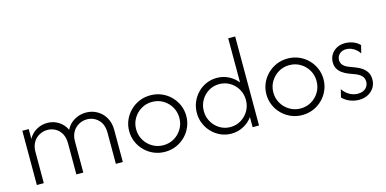

<svg xmlns="http://www.w3.org/2000/svg" viewBox="-67 -1024 2793 1389"><g transform="rotate(-15 1330.0 -329.5)"><path d="M71.5 0V-406.2H119.4V-332.6Q141 -372.2 178.5 -393.4Q216 -414.6 259.7 -414.6Q305.6 -414.6 342.7 -391.3Q379.9 -368.1 400.7 -325.7Q421.5 -368.1 461.8 -391.3Q502.1 -414.6 549.3 -414.6Q595.1 -414.6 633 -392.7Q670.8 -370.8 693.1 -331.6Q715.3 -292.4 715.3 -239.6V0H663.2V-232.6Q663.2 -296.5 627.8 -330.9Q592.4 -365.3 543.8 -365.3Q511.1 -365.3 482.6 -349.7Q454.2 -334 436.8 -304.9Q419.4 -275.7 419.4 -233.3V0H367.4V-232.6Q367.4 -276.4 350.7 -305.9Q334 -335.4 306.6 -350.3Q279.2 -365.3 247.9 -365.3Q216 -365.3 187.2 -350Q158.3 -334.7 141 -305.2Q123.6 -275.7 123.6 -233.3V0Z M1031.2 8.3Q986.8 8.3 948.3 -8Q909.7 -24.3 880.2 -53.5Q850.7 -82.6 834 -121.2Q817.4 -159.7 817.4 -203.5Q817.4 -247.2 834 -285.4Q850.7 -323.6 880.2 -352.8Q909.7 -381.9 948.3 -398.3Q986.8 -414.6 1031.2 -414.6Q1075.7 -414.6 1114.6 -398.3Q1153.5 -381.9 1182.6 -352.8Q1211.8 -323.6 1228.5 -285.4Q1245.1 -247.2 1245.1 -203.5Q1245.1 -159.7 1228.5 -121.2Q1211.8 -82.6 1182.3 -53.5Q1152.8 -24.3 1114.2 -8Q1075.7 8.3 1031.2 8.3ZM1031.2 -41Q1076.4 -41 1113.2 -62.8Q1150 -84.7 1171.5 -121.5Q1193.1 -158.3 1193.1 -202.8Q1193.1 -247.9 1171.5 -284.7Q1150 -321.5 1113.2 -343.4Q1076.4 -365.3 1031.2 -365.3Q986.8 -365.3 950 -343.4Q913.2 -321.5 891.3 -284.7Q869.4 -247.9 869.4 -203.5Q869.4 -158.3 891.3 -121.5Q913.2 -84.7 950 -62.8Q986.8 -41 1031.2 -41Z M1528.5 5.6Q1486.1 5.6 1449.3 -10.8Q1412.5 -27.1 1384.4 -55.9Q1356.2 -84.7 1340.3 -122.2Q1324.3 -159.7 1324.3 -202.8Q1324.3 -246.5 1340.3 -284.4Q1356.2 -322.2 1384.4 -351Q1412.5 -379.9 1449.3 -395.8Q1486.1 -411.8 1528.5 -411.8Q1575.7 -411.8 1616 -391.3Q1656.2 -370.8 1683.3 -336.1V-666.7H1735.4V0H1687.5V-75.7Q1661.1 -38.9 1619.4 -16.7Q1577.8 5.6 1528.5 5.6ZM1534 -42.4Q1577.8 -42.4 1613.5 -64.2Q1649.3 -86.1 1670.5 -122.2Q1691.7 -158.3 1691.7 -202.8Q1691.7 -247.9 1670.5 -284.4Q1649.3 -320.8 1613.5 -342.4Q1577.8 -363.9 1534 -363.9Q1490.3 -363.9 1454.5 -342.4Q1418.8 -320.8 1397.6 -284.4Q1376.4 -247.9 1376.4 -203.5Q1376.4 -159 1397.6 -122.6Q1418.8 -86.1 1454.5 -64.2Q1490.3 -42.4 1534 -42.4Z M2059 8.3Q2014.6 8.3 1976 -8Q1937.5 -24.3 1908 -53.5Q1878.5 -82.6 1861.8 -121.2Q1845.1 -159.7 1845.1 -203.5Q1845.1 -247.2 1861.8 -285.4Q1878.5 -323.6 1908 -352.8Q1937.5 -381.9 1976 -398.3Q2014.6 -414.6 2059 -414.6Q2103.5 -414.6 2142.4 -398.3Q2181.2 -381.9 2210.4 -352.8Q2239.6 -323.6 2256.2 -285.4Q2272.9 -247.2 2272.9 -203.5Q2272.9 -159.7 2256.2 -121.2Q2239.6 -82.6 2210.1 -53.5Q2180.6 -24.3 2142 -8Q2103.5 8.3 2059 8.3ZM2059 -41Q2104.2 -41 2141 -62.8Q2177.8 -84.7 2199.3 -121.5Q2220.8 -158.3 2220.8 -202.8Q2220.8 -247.9 2199.3 -284.7Q2177.8 -321.5 2141 -343.4Q2104.2 -365.3 2059 -365.3Q2014.6 -365.3 1977.8 -343.4Q1941 -321.5 1919.1 -284.7Q1897.2 -247.9 1897.2 -203.5Q1897.2 -158.3 1919.1 -121.5Q1941 -84.7 1977.8 -62.8Q2014.6 -41 2059 -41Z M2483.3 8.3Q2451.4 8.3 2418.1 -4.2Q2384.7 -16.7 2360.4 -42.4L2375 -100.7Q2393.8 -71.5 2423.6 -54.2Q2453.5 -36.8 2486.8 -36.8Q2524.3 -36.8 2545.5 -56.6Q2566.7 -76.4 2566.7 -106.2Q2566.7 -133.3 2549.3 -150.3Q2531.9 -167.4 2507.6 -176.4L2451.4 -197.9Q2431.9 -206.2 2412.8 -219.4Q2393.8 -232.6 2381.2 -253.1Q2368.8 -273.6 2368.8 -302.8Q2368.8 -334 2384 -359.4Q2399.3 -384.7 2426.4 -399.7Q2453.5 -414.6 2488.9 -414.6Q2518.1 -414.6 2547.6 -404.2Q2577.1 -393.8 2599.3 -370.8L2584.7 -312.5Q2573.6 -329.9 2558 -342.7Q2542.4 -355.6 2524.3 -362.8Q2506.2 -370.1 2486.8 -370.1Q2454.9 -370.1 2435.8 -351.7Q2416.7 -333.3 2416.7 -306.9Q2416.7 -286.1 2429.5 -270.5Q2442.4 -254.9 2467.4 -244.4L2523.6 -222.9Q2545.1 -214.6 2566 -200.3Q2586.8 -186.1 2600.3 -164.2Q2613.9 -142.4 2613.9 -109.7Q2613.9 -75.7 2596.9 -49Q2579.9 -22.2 2550.7 -6.9Q2521.5 8.3 2483.3 8.3Z"/></g></svg>

Font: Afacad Flux Light
Style: Regular
Weight: 300
Designer: Kristian Moeller
Foundry: Dicotype
Version: Version 1.100